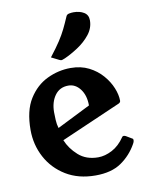

<svg xmlns="http://www.w3.org/2000/svg" viewBox="-80 -736 612 805"><g transform="rotate(-10 226.5 -334.0)"><path d="M154 -158Q169 -121 202 -91.5Q235 -62 286 -62Q315 -62 345.5 -78Q376 -94 399 -128Q401 -132 406 -132Q410 -132 415 -129.5Q420 -127 441 -114Q444 -113 444 -107Q444 -100 439 -92Q414 -47 372 -18Q330 11 262 11Q189 11 136 -21.5Q83 -54 54.5 -107.5Q26 -161 26 -224Q26 -306 57 -355.5Q88 -405 136 -428Q184 -451 236 -451Q280 -451 313.5 -434Q347 -417 370 -390.5Q393 -364 405 -334.5Q417 -305 417 -280Q417 -273 409 -269ZM285 -283Q285 -326 264.5 -353Q244 -380 214 -380Q177 -380 156.5 -351.5Q136 -323 136 -280Q136 -267 137 -247.5Q138 -228 143 -212ZM163 -509Q191 -545 207 -569.5Q223 -594 234 -616.5Q245 -639 257 -667Q260 -675 270 -677Q280 -679 289 -679Q315 -679 333 -668Q351 -657 351 -634Q351 -601 329.5 -574Q308 -547 277.5 -527Q247 -507 220 -495Q216 -494 212 -492Q208 -490 204 -490Q201 -490 195 -493Z"/></g></svg>

Font: Young Serif
Style: Regular
Weight: 400
Designer: Bastien Sozeau
Foundry: NBR — Bastien Sozeau
Version: Version 3.004; ttfautohint (v1.8.4.7-5d5b);gftools[0.9.33]